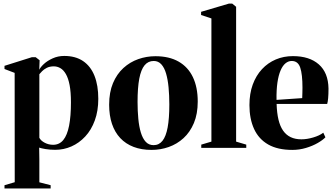

<svg xmlns="http://www.w3.org/2000/svg" viewBox="-20 -838 1894 1088"><path d="M5.5 230V211.5L63.5 194.5L63 -425L5.5 -447V-465L161 -514H182L204.5 -496.5L202.5 -442.5Q208.5 -456.5 228.2 -475Q248 -493.5 278.2 -507.2Q308.5 -521 344 -521Q408 -521 451 -491.8Q494 -462.5 515.5 -408.2Q537 -354 537 -278Q537 -209.5 517.2 -155.5Q497.5 -101.5 463 -64.5Q428.5 -27.5 384.8 -8.2Q341 11 293 11Q264 11 238.5 6.8Q213 2.5 202 -1.5L203 67.5V195L267 211.5V230ZM281 -17.5Q316.5 -17.5 338.8 -44.8Q361 -72 371.5 -125.8Q382 -179.5 382 -258.5Q382 -316.5 374.5 -355.5Q367 -394.5 353.5 -418Q340 -441.5 322.2 -451.8Q304.5 -462 285 -462Q261.5 -462 245 -453.5Q228.5 -445 218.5 -434.5Q208.5 -424 203 -417.5V-57Q212 -40 234 -28.8Q256 -17.5 281 -17.5Z M598.5 -244.5Q598.5 -315 620.2 -366.8Q642 -418.5 679.2 -452.5Q716.5 -486.5 763.5 -503Q810.5 -519.5 860.5 -519.5Q938.5 -519.5 992 -489Q1045.5 -458.5 1073 -401Q1100.5 -343.5 1100.5 -262.5Q1100.5 -192.5 1078.8 -140.8Q1057 -89 1020 -55.2Q983 -21.5 936.2 -5Q889.5 11.5 839 11.5Q782 11.5 737.2 -5.5Q692.5 -22.5 661.5 -55.5Q630.5 -88.5 614.5 -136.2Q598.5 -184 598.5 -244.5ZM850.5 -15.5Q881 -15.5 900.8 -40.2Q920.5 -65 930 -116Q939.5 -167 939.5 -246.5Q939.5 -298 935.2 -342.8Q931 -387.5 921.2 -421Q911.5 -454.5 894.2 -473.5Q877 -492.5 851 -492.5Q819.5 -492.5 799.2 -468Q779 -443.5 769.2 -392.2Q759.5 -341 759.5 -260Q759.5 -209 763.8 -164.8Q768 -120.5 778.2 -86.8Q788.5 -53 806 -34.2Q823.5 -15.5 850.5 -15.5Z M1178 -35.5V-733.5L1119.5 -753V-771L1277 -817.5H1296L1318 -799.5V-35.5L1375.5 -18.5V0H1120.5V-18.5Z M1636.5 11.5Q1553.5 11.5 1499.8 -19.2Q1446 -50 1419.8 -107.2Q1393.5 -164.5 1393.5 -242.5Q1393.5 -307.5 1412.2 -358.8Q1431 -410 1464.5 -446Q1498 -482 1542.8 -501Q1587.5 -520 1640 -520Q1733.5 -520 1786.8 -473Q1840 -426 1841.5 -336.5Q1841.5 -303.5 1839.5 -281.8Q1837.5 -260 1834 -249H1547.5Q1549 -198 1558 -160.2Q1567 -122.5 1584.2 -97.8Q1601.5 -73 1627.2 -60.8Q1653 -48.5 1688 -48.5Q1719 -48.5 1754.8 -59Q1790.5 -69.5 1812 -86L1824 -60Q1809.5 -44.5 1780.5 -27.8Q1751.5 -11 1714 0.2Q1676.5 11.5 1636.5 11.5ZM1547 -272 1692.5 -282Q1693.5 -298 1693.5 -312Q1693.5 -326 1694 -341.5Q1694 -416 1681.5 -454.2Q1669 -492.5 1633 -492.5Q1614 -492.5 1597.8 -479.2Q1581.5 -466 1569.8 -438.5Q1558 -411 1552 -369.5Q1546 -328 1547 -272Z"/></svg>

Font: Merriweather 144pt
Style: Bold
Weight: 700
Version: Version 2.100